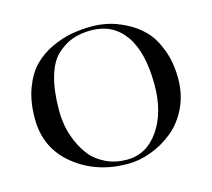

<svg xmlns="http://www.w3.org/2000/svg" viewBox="-95 -750 963 874"><g transform="rotate(-15 386.5 -312.5)"><path d="M406.2 -7.8Q498 -7.8 556.2 -91.3Q614.3 -174.8 614.3 -304.7Q614.3 -459 557.6 -539.1Q501 -619.1 398.4 -619.1Q349.6 -619.1 311 -605.5Q272.5 -591.8 237.3 -559.6Q202.1 -527.3 183.1 -462.4Q164.1 -397.5 164.1 -303.7Q164.1 -268.6 170.4 -231.9Q176.8 -195.3 194.3 -154.3Q211.9 -113.3 237.8 -81.5Q263.7 -49.8 307.6 -28.8Q351.6 -7.8 406.2 -7.8ZM406.2 -635.7Q441.4 -635.7 479.5 -627.9Q517.6 -620.1 563.5 -597.2Q609.4 -574.2 644 -539.1Q678.7 -503.9 702.1 -442.9Q725.6 -381.8 725.6 -304.7Q725.6 -229.5 695.8 -168Q666 -106.4 618.2 -67.9Q570.3 -29.3 514.6 -8.8Q459 11.7 404.3 11.7Q256.8 11.7 152.3 -72.8Q47.9 -157.2 47.9 -296.9Q47.9 -377 70.8 -438.5Q93.8 -500 129.9 -536.6Q166 -573.2 215.3 -596.2Q264.6 -619.1 311 -627.4Q357.4 -635.7 406.2 -635.7Z"/></g></svg>

Font: Bentham
Style: Regular
Weight: 400
Version: Version 002.002